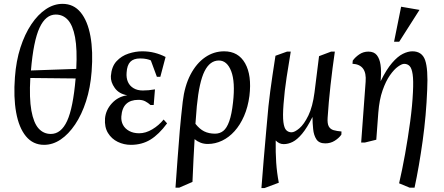

<svg xmlns="http://www.w3.org/2000/svg" viewBox="-20 -721 2247 971"><path d="M202.9 11.5Q147 11.5 111.3 -31.7Q75.6 -75 61.7 -152.2Q47.7 -229.5 55.5 -330.5Q61.5 -412.8 83.4 -480.8Q105.4 -548.8 138.6 -598.2Q171.7 -647.7 212.1 -674.6Q252.4 -701.5 296.4 -701.5Q352.5 -701.5 387.9 -658.3Q423.3 -615 437.3 -538.2Q451.4 -461.3 443.4 -359.5Q437.2 -277.2 415.2 -209.2Q393.3 -141.2 360 -91.8Q326.8 -42.3 286.8 -15.4Q246.9 11.5 202.9 11.5ZM237 -43.6Q289.1 -43.6 319.4 -109.3Q349.7 -175.1 362.4 -324.2L133.3 -326.6Q127.5 -223.9 138.7 -161.7Q150 -99.4 175 -71.5Q200.1 -43.6 237 -43.6ZM136.5 -364.6 365.7 -372.6Q370.9 -472.6 359.6 -532.7Q348.3 -592.7 323.5 -620.1Q298.8 -647.4 262 -647.4Q211.1 -647.4 180.1 -580.8Q149.1 -514.3 136.5 -364.6Z M641.9 11.5Q606.6 11.5 575.4 -3.6Q544.3 -18.7 526.1 -48.4Q507.9 -78.1 511.1 -122.1Q514.9 -164.9 546.1 -198.8Q577.3 -232.7 623.6 -239.2Q581.9 -246.1 560.4 -276.1Q539 -306 540.7 -336.2Q544.3 -384.4 569.4 -411.4Q594.4 -438.4 629.9 -449.9Q665.4 -461.5 698.9 -461.5Q732.6 -461.5 761.8 -454Q791.1 -446.5 817.4 -432.9L790.8 -332.5H773.4L742.8 -415.4Q736.2 -419 722 -422.2Q707.8 -425.4 688.7 -425.4Q655.5 -425.4 639 -408.4Q622.5 -391.4 620.3 -354.2Q618 -326.7 627.1 -306.4Q636.3 -286.1 655.7 -274.8Q675 -263.4 702 -263.4Q716.2 -263.4 731.3 -264.7Q746.3 -266 763.7 -269L757.3 -190H741Q729.1 -201 714.6 -208.6Q700.2 -216.3 679.5 -216.1Q639.9 -215.9 618.4 -195.4Q596.8 -175 593.6 -131.6Q592.1 -108 602.2 -89Q612.4 -70 633.6 -58.5Q654.8 -47 683.7 -47Q716.9 -47 750.3 -67Q783.6 -86.9 807.5 -116.5L825 -97.1Q783.8 -41.3 740.8 -14.9Q697.7 11.5 641.9 11.5Z M867.5 228Q873.1 154 878 82.5Q882.9 11 889.2 -60.8Q895.6 -132.7 904.1 -206.5Q913.4 -286.2 943.2 -343.4Q973.1 -400.6 1017.2 -431.1Q1061.2 -461.5 1113.5 -461.5Q1185.5 -461.5 1219.7 -400.7Q1253.9 -339.8 1241.4 -236Q1233.9 -179.1 1214.2 -134.1Q1194.5 -89 1166.2 -57.6Q1138 -26.2 1103.2 -9.6Q1068.4 7.1 1030.9 7.1Q1011 7.1 994.3 0.6Q977.6 -5.8 964.1 -17.3Q961.3 28.2 958.6 83.4Q956 138.5 953.4 199L886.6 228ZM1067.5 -45Q1091.5 -45 1109.2 -58.9Q1126.9 -72.8 1139.3 -107.6Q1151.8 -142.4 1158.5 -203.4Q1170.2 -306.6 1149.3 -360.8Q1128.4 -415 1086.9 -415Q1041.7 -415 1014.5 -360.9Q987.4 -306.8 975.4 -184Q972.2 -150.1 968.4 -94.8Q989.1 -68.4 1012.6 -56.7Q1036.1 -45 1067.5 -45Z M1302.1 230Q1307.5 161 1313.6 86.5Q1319.8 11.9 1326.2 -58.2Q1332.6 -128.3 1337.6 -183.5Q1341.9 -221.8 1346.7 -259.6Q1351.5 -297.4 1358.2 -341.2Q1364.9 -385 1373.1 -439L1431.5 -460H1450.4Q1440 -398 1429.5 -329.9Q1419 -261.9 1413.9 -194.1Q1409.3 -134.5 1413.2 -103.7Q1417.1 -72.9 1428 -62.4Q1438.8 -51.9 1454.5 -51.9Q1470 -51.9 1493.9 -72Q1517.7 -92.1 1539.5 -136.8Q1561.2 -181.5 1570.6 -254L1593.5 -437L1654.5 -460H1673.4Q1661.4 -378 1651.5 -289.7Q1641.7 -201.5 1636.9 -125.5Q1634.9 -96.2 1642.6 -81.9Q1650.4 -67.6 1666.8 -62.8Q1683.3 -58 1707 -56L1706.4 -40Q1693.4 -22 1672.4 -9Q1651.3 4.1 1625 4.1Q1593.6 4.1 1580.2 -16.4Q1566.8 -36.9 1563.7 -68.1Q1560.5 -99.4 1560.3 -129.5Q1532.8 -74.4 1507.9 -44.6Q1483 -14.9 1460.2 -3.5Q1437.4 7.9 1415 7.9Q1402.5 7.9 1392.4 2.9Q1382.3 -2.1 1374.3 -10.6Q1373.4 49.7 1376.8 101.1Q1380.3 152.4 1390 203.1L1318 230Z M2051.5 228 1998.4 206Q2014 139 2028.7 57.5Q2043.3 -24 2054.4 -106Q2065.4 -188 2068.4 -255Q2071.4 -314.1 2066.9 -344.9Q2062.4 -375.8 2051.6 -386.9Q2040.9 -398.1 2024 -398.1Q2012.4 -398.1 1992.8 -384.2Q1973.2 -370.3 1952.2 -340.6Q1931.2 -310.8 1914.8 -263.9Q1898.3 -217 1893.2 -151.1L1883 -14.4L1824.6 0H1806.5L1829.1 -307.5Q1832.7 -351.4 1816.1 -373.9Q1799.5 -396.5 1762.6 -398.5L1764 -414.5Q1776.6 -432.1 1797 -446Q1817.4 -460 1843 -460Q1871.6 -460 1885.8 -442Q1900 -423.9 1904.4 -393.5Q1908.8 -363.1 1906 -325.5L1905 -310.4Q1934.2 -369.7 1962.7 -402.7Q1991.1 -435.7 2017.2 -448.6Q2043.3 -461.5 2065.4 -461.5Q2114.4 -461.5 2130 -416.7Q2145.5 -372 2140.5 -268Q2135.5 -138 2117.5 -8.5Q2099.5 121 2076.5 228ZM1972.9 -510.1 2008.6 -687 2101.5 -671 1999 -510.1Z"/></svg>

Font: Ancizar Serif Light
Style: Italic
Weight: 300
Italic angle: -4°
Designer: Cesar Puertas, Viviana Monsalve, Julian Moncada, Julian Prieto, Jose Castro, Felipe Aragon, Mariel Hernandez, Sara Alarc
Version: Version 8.100